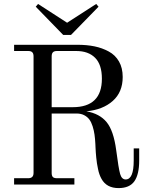

<svg xmlns="http://www.w3.org/2000/svg" viewBox="-20 -940 756 978"><path d="M243.2 -394H350.1Q499 -394 499 -539.1Q499 -610.8 464.6 -645.5Q430.2 -680.2 368.2 -680.2H270Q255.9 -680.2 249.5 -673.6Q243.2 -667 243.2 -652.8ZM370.1 -361.8H243.2V-59.1Q243.2 -44.9 249 -38.6Q254.9 -32.2 270 -32.2H358.9V0H51.8V-32.2H124Q150.9 -32.2 150.9 -59.1V-652.8Q150.9 -667 144.5 -673.6Q138.2 -680.2 124 -680.2H51.8V-711.9H374Q421.9 -711.9 461.2 -703.9Q500.5 -695.8 533.9 -677.7Q567.4 -659.7 586.2 -626.7Q605 -593.8 605 -547.9Q605 -470.7 554.4 -425.8Q503.9 -380.9 419.9 -373Q487.3 -361.3 522.9 -318.1Q558.6 -274.9 571.8 -175.8Q584 -81.1 592 -53.5Q600.1 -25.9 620.1 -25.9Q661.1 -25.9 661.1 -122.1V-184.1H689V-122.1Q689 -51.8 664.6 -16.8Q640.1 18.1 584 18.1Q522.9 18.1 497.1 -28.8Q491.2 -39.1 486.6 -52Q481.9 -64.9 479 -80.6Q476.1 -96.2 473.9 -107.9Q471.7 -119.6 470.2 -137.7Q468.8 -155.8 468 -163.3Q467.3 -170.9 466.6 -188Q465.8 -205.1 465.8 -206.1Q464.4 -233.4 461.4 -254.4Q458.5 -275.4 451.9 -296.4Q445.3 -317.4 435.3 -331.1Q425.3 -344.7 408.7 -353.3Q392.1 -361.8 370.1 -361.8ZM162.1 -905.8 173.8 -919.9 321.8 -824.2 470.2 -919.9 481.9 -905.8 341.8 -762.2H301.8Z"/></svg>

Font: Flanker Steampunk
Style: Regular
Weight: 400
Designer: Alexey Kryukov, Leonardo Di Lena
Foundry: Alexey Kryukov, Leonardo Di Lena
Version: 1.210